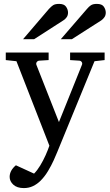

<svg xmlns="http://www.w3.org/2000/svg" viewBox="-20 -753 570 991"><path d="M520 -442.9 467.8 -437 275.9 30.8Q269.5 46.9 257.3 74Q245.1 101.1 228 129.6Q210.9 158.2 189.9 179.2Q171.9 197.3 150.4 207.5Q128.9 217.8 103 217.8Q67.9 217.8 48.8 200.2Q29.8 182.6 29.8 160.2Q29.8 127 62 100.1L155.8 143.1Q172.4 126.5 187.7 101.1Q203.1 75.7 215.3 48.3Q227.5 21 234.9 -1L64.9 -437L9.8 -442.9V-481.9H231V-442.9L183.1 -439.9Q174.8 -439.5 169.9 -432.9Q165 -426.3 168 -418L284.2 -123L402.8 -418Q406.2 -425.8 401.9 -432.6Q397.5 -439.5 389.2 -439.9L341.8 -442.9V-481.9H520ZM525.9 -688Q525.9 -674.3 519.3 -664.6Q512.7 -654.8 502.9 -647.9L351.1 -550.8H293.9L428.2 -706.1Q438.5 -718.8 449.2 -725.8Q460 -732.9 480 -732.9Q506.3 -732.9 516.1 -718.3Q525.9 -703.6 525.9 -688ZM331.1 -688Q331.1 -674.3 324.5 -664.6Q317.9 -654.8 307.1 -647.9L156.2 -550.8H99.1L231.9 -706.1Q243.2 -718.8 253.7 -725.8Q264.2 -732.9 285.2 -732.9Q311 -732.9 321 -718.3Q331.1 -703.6 331.1 -688Z"/></svg>

Font: Charis
Style: Regular
Weight: 400
Designer: Walt Agee, Miriam Martin, Annie Olsen, Victor Gaultney, Lorna Priest, Alan Ward, Bob Hallissy, Martin Hosken, Sharon Cor
Foundry: SIL Global
Version: Version 7.000